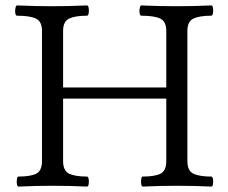

<svg xmlns="http://www.w3.org/2000/svg" viewBox="-20 -686 843 709"><path d="M48 3Q44 3 42.5 -6Q41 -15 42.5 -24.5Q44 -34 48 -34Q92 -34 113.5 -44.5Q135 -55 135 -91V-572Q135 -607 112.5 -617.5Q90 -628 43 -628Q38 -628 36.5 -637.5Q35 -647 37 -656.5Q39 -666 43 -666Q108 -663 172 -663Q237 -663 301 -666Q306 -666 307.5 -656.5Q309 -647 307.5 -637.5Q306 -628 301 -628Q258 -628 235.5 -617.5Q213 -607 213 -572V-363H594V-572Q594 -607 571.5 -617.5Q549 -628 502 -628Q497 -628 495.5 -637.5Q494 -647 496 -656.5Q498 -666 502 -666Q567 -663 631 -663Q696 -663 760 -666Q765 -666 766.5 -656.5Q768 -647 766.5 -637.5Q765 -628 760 -628Q717 -628 694.5 -617.5Q672 -607 672 -572V-91Q672 -55 694.5 -44.5Q717 -34 760 -34Q765 -34 766.5 -24.5Q768 -15 766.5 -6Q765 3 760 3Q697 0 634 0Q570 0 507 3Q503 3 501.5 -6Q500 -15 501.5 -24.5Q503 -34 507 -34Q551 -34 572.5 -44.5Q594 -55 594 -91V-322H213V-91Q213 -55 235.5 -44.5Q258 -34 301 -34Q306 -34 307.5 -24.5Q309 -15 307.5 -6Q306 3 301 3Q238 0 175 0Q111 0 48 3Z"/></svg>

Font: Junicode VF
Style: Regular
Weight: 400
Designer: Peter S. Baker
Version: Version 2.213